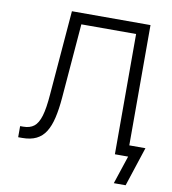

<svg xmlns="http://www.w3.org/2000/svg" viewBox="-94 -809 937 1047"><g transform="rotate(10 374.5 -286.0)"><path d="M49.8 0V-61.5H66.9Q103.5 -61.5 126.2 -79.1Q148.9 -96.7 161.9 -139.9Q174.8 -183.1 180.7 -260.3L219.2 -727.5H654.3V0H585.4V-666H282.2L248.5 -254.9Q243.2 -189.5 231.9 -141.4Q220.7 -93.3 200.9 -62Q181.2 -30.8 149.7 -15.4Q118.2 0 71.8 0ZM606.9 156.2 658.7 0H617.2V-61.5H743.7L672.4 156.2Z"/></g></svg>

Font: Inter 16pt Light
Style: Regular
Weight: 300
Version: Version 4.001;git-66647c0bb